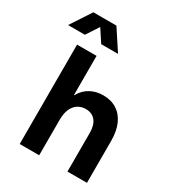

<svg xmlns="http://www.w3.org/2000/svg" viewBox="-266 -1057 1079 1183"><g transform="rotate(30 274.0 -465.0)"><path d="M59.1 -707H197.8V0H59.1ZM305.2 -390.6Q274.9 -390.6 250.5 -375.7Q226.1 -360.8 211.9 -329.8Q197.8 -298.8 197.8 -252L182.1 -345.7V-429.2H213.4L182.1 -345.7Q182.1 -396.5 204.3 -435.3Q226.6 -474.1 266.1 -495.8Q305.7 -517.6 356.4 -517.6Q413.1 -517.6 453.9 -491.2Q494.6 -464.8 516.1 -415.8Q537.6 -366.7 537.6 -298.8V0H398.9V-275.4Q398.9 -330.6 374.3 -360.6Q349.6 -390.6 305.2 -390.6ZM46.4 -929.7H166L70.3 -783.7H-49.3ZM90.8 -929.7H210.4L306.2 -783.7H186.5Z"/></g></svg>

Font: Wanted Sans Std Variable
Style: Regular
Weight: 400
Designer: Original Design by Kil Hyung-jin and Kang Hanbin, Wanted Lab, Inc;
Foundry: Wanted Lab, Inc.
Version: Version 1.003;Glyphs 3.2 (3227)